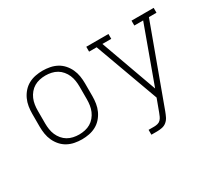

<svg xmlns="http://www.w3.org/2000/svg" viewBox="-133 -806 1465 1298"><g transform="rotate(-30 600.0 -156.5)"><path d="M300 8Q272 8 243.5 2.5Q215 -3 190 -16.5Q165 -30 146 -51.5Q127 -73 115 -99Q103 -125 98.5 -153.5Q94 -182 94 -210V-310Q94 -338 98.5 -366.5Q103 -395 115 -421Q127 -447 146 -468.5Q165 -490 190 -503.5Q215 -517 243.5 -522.5Q272 -528 300 -528Q328 -528 356.5 -522.5Q385 -517 410 -503.5Q435 -490 454 -468.5Q473 -447 485 -421Q497 -395 501.5 -366.5Q506 -338 506 -310V-210Q506 -182 501.5 -153.5Q497 -125 485 -99Q473 -73 454 -51.5Q435 -30 410 -16.5Q385 -3 356.5 2.5Q328 8 300 8ZM300 -30Q323 -30 346 -35Q369 -40 388.5 -51.5Q408 -63 423 -81Q438 -99 447 -120Q456 -141 459.5 -164Q463 -187 463 -210V-310Q463 -333 459.5 -356Q456 -379 447 -400Q438 -421 423 -439Q408 -457 388.5 -468.5Q369 -480 346 -485Q323 -490 300 -490Q277 -490 254 -485Q231 -480 211.5 -468.5Q192 -457 177 -439Q162 -421 153 -400Q144 -379 140.5 -356Q137 -333 137 -310V-210Q137 -187 140.5 -164Q144 -141 153 -120Q162 -99 177 -81Q192 -63 211.5 -51.5Q231 -40 254 -35Q277 -30 300 -30ZM721 215V177H765Q778 177 792 173.5Q806 170 815.5 160Q825 150 830.5 137.5Q836 125 841 112L877 15L696 -482H637V-520H810V-482H741L899 -43L1059 -482H990V-520H1163V-482H1104L881 125Q874 144 865 162.5Q856 181 840.5 194Q825 207 805 211Q785 215 765 215Z"/></g></svg>

Font: Iosevka Etoile Extralight
Style: Regular
Weight: 200
Designer: Belleve Invis
Foundry: Belleve Invis
Version: Version 22.1.2; ttfautohint (v1.8.4)